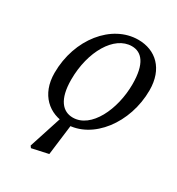

<svg xmlns="http://www.w3.org/2000/svg" viewBox="-164 -589 810 881"><g transform="rotate(30 240.5 -148.5)"><path d="M187 -9.3 125.6 180.1 132.8 190.1 219.3 171.2 242.3 -12.2 187 -9.3ZM217.7 13.1C356.3 13.1 471.5 -138.1 471.5 -311.9C471.5 -425.4 404 -487.3 311.6 -487.3C172 -487.3 53.8 -343 53.8 -163.3C53.8 -48.9 127.2 13.1 217.7 13.1ZM228.6 -27.3C175.1 -27.3 135.5 -69.8 135.5 -175.3C135.5 -323.9 208 -446.9 300.6 -446.9C353.1 -446.9 389.8 -405.4 389.8 -297.1C389.8 -162.9 325.1 -27.3 228.6 -27.3Z"/></g></svg>

Font: Source Serif Variable
Style: Italic
Weight: 389
Italic angle: -12°
Designer: Frank Grießhammer
Foundry: Adobe Systems Incorporated
Version: Version 3.001;hotconv 1.0.111;makeotfexe 2.5.65597